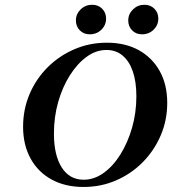

<svg xmlns="http://www.w3.org/2000/svg" viewBox="-20 -758 739 790"><path d="M323.7 11.3Q248.2 11.3 192.2 -19.4Q136.2 -50.1 105.6 -106.1Q75 -162 75 -236.3Q75 -308.1 101.6 -370.7Q128.3 -433.4 175.8 -480.9Q223.3 -528.3 285.8 -555.3Q348.4 -582.3 419.6 -582.3Q495.5 -582.3 551 -551.6Q606.4 -520.8 637.2 -465.5Q668.1 -410.2 668.1 -334.6Q668.1 -263.3 641.2 -200.7Q614.3 -138 567 -90.3Q519.7 -42.6 457.5 -15.7Q395.4 11.3 323.7 11.3ZM324.5 -18.5Q367.6 -18.5 406.5 -46.5Q445.5 -74.4 475.7 -123Q505.9 -171.5 523.5 -232.9Q541.1 -294.3 541.1 -361.6Q541.1 -421.8 526.5 -464Q512 -506.2 484.5 -529.3Q457.1 -552.4 418.1 -552.4Q375 -552.4 336.5 -524.3Q297.9 -496.2 267.3 -447.8Q236.8 -399.5 219.3 -338Q201.9 -276.4 201.9 -208.3Q201.9 -119.5 234 -69Q266.1 -18.5 324.5 -18.5ZM349.2 -616.8Q324.6 -616.8 308.5 -633.1Q292.3 -649.4 292.3 -673.8Q292.3 -700.4 311.9 -719.4Q331.5 -738.4 359.2 -738.4Q383.9 -738.4 400.2 -722.3Q416.5 -706.2 416.5 -681.4Q416.5 -654.8 397.1 -635.8Q377.8 -616.8 349.2 -616.8ZM564.1 -616.8Q539.5 -616.8 523.6 -633.1Q507.7 -649.4 507.7 -673.8Q507.7 -700.4 527.3 -719.4Q546.8 -738.4 574.2 -738.4Q598.8 -738.4 615.1 -722.3Q631.4 -706.2 631.4 -681.4Q631.4 -654.8 612.1 -635.8Q592.7 -616.8 564.1 -616.8Z"/></svg>

Font: Playfair 5pt SemiExpanded Light 12pt
Style: Italic
Weight: 300
Italic angle: -15.6°
Version: Version 2.000;gftools[0.9.28]